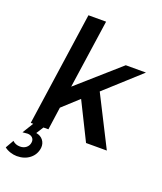

<svg xmlns="http://www.w3.org/2000/svg" viewBox="-177 -850 993 1179"><g transform="rotate(20 320.0 -260.5)"><path d="M-5.9 193.8 24.9 140.1Q43.9 159.2 74.2 159.2Q98.1 159.2 114.3 145.8Q130.4 132.3 132.8 111.8Q135.7 92.8 123.8 80.8Q111.8 68.8 90.8 68.8Q82.5 68.8 59.1 71.8L103 0H86.9L193.8 -742.2H309.1L244.1 -293.9L514.2 -532.2H646L418.9 -326.2L584 0H448.2L327.1 -244.1L223.1 -148.9L202.1 0H169.9L140.1 46.9Q169.9 51.8 186 73Q202.1 94.2 199.2 123Q193.4 167.5 159.4 194.3Q125.5 221.2 75.2 221.2Q54.7 221.2 32.2 213.9Q9.8 206.5 -5.9 193.8Z"/></g></svg>

Font: Trueno
Style: Italic
Weight: 400
Designer: Julieta Ulanovsky
Foundry: Julieta Ulanovsky
Version: Version 3.001b | FøM Fix